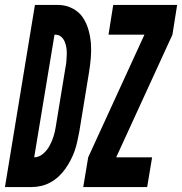

<svg xmlns="http://www.w3.org/2000/svg" viewBox="-63 -755 735 775"><path d="M65 0H-43L78 -735H176Q205 -734 230.5 -720.5Q256 -707 271 -685Q286 -663 294 -635Q302 -607 304 -579Q306 -551 303.5 -521Q301 -491 296 -461L257 -223Q253 -204 249 -184.5Q245 -165 238.5 -146.5Q232 -128 222.5 -109.5Q213 -91 201 -74Q189 -57 174 -43Q159 -29 141 -19Q123 -9 103.5 -4.5Q84 0 65 0ZM75 -120Q94 -120 110.5 -134Q127 -148 137 -166.5Q147 -185 153 -204Q159 -223 162 -243L201 -481Q204 -495 205 -508.5Q206 -522 206.5 -535.5Q207 -549 205 -562Q203 -575 198 -587Q193 -599 183.5 -607Q174 -615 160 -615H157ZM273 0 293 -120 520 -615H375L394 -735H652L633 -615L406 -120H551L531 0Z"/></svg>

Font: Iosevka Heavy Extended Oblique
Style: Regular
Weight: 900
Width: 7
Italic angle: -9°
Monospace: yes
Designer: Belleve Invis
Foundry: Belleve Invis
Version: Version 32.5.0; ttfautohint (v1.8.4)